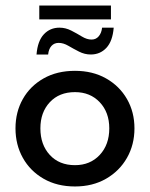

<svg xmlns="http://www.w3.org/2000/svg" viewBox="-20 -664 541 694"><path d="M251 10Q186 10 137.5 -18Q89 -46 62.5 -93.5Q36 -141 36 -200Q36 -259 62.5 -306Q89 -353 137.5 -380.5Q186 -408 251 -408Q315 -408 363.5 -380.5Q412 -353 439 -306Q466 -259 466 -200Q466 -141 439 -93.5Q412 -46 363.5 -18Q315 10 251 10ZM251 -67Q306 -67 340.5 -104Q375 -141 375 -200Q375 -258 340.5 -294.5Q306 -331 251 -331Q194 -331 160 -294.5Q126 -258 126 -200Q126 -141 160 -104Q194 -67 251 -67ZM308 -467Q286 -467 265.5 -477.5Q245 -488 227 -498.5Q209 -509 192 -509Q176 -509 166 -498Q156 -487 154 -467H112Q116 -516 138.5 -540Q161 -564 195 -564Q217 -564 237.5 -553.5Q258 -543 276 -532Q294 -521 311 -521Q327 -521 337 -533Q347 -545 349 -564H391Q387 -515 364.5 -491Q342 -467 308 -467ZM122 -594V-644H381V-594Z"/></svg>

Font: Rokkitt Medium
Style: Regular
Weight: 500
Version: Version 3.103